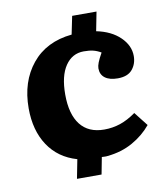

<svg xmlns="http://www.w3.org/2000/svg" viewBox="-79 -714 697 815"><g transform="rotate(-10 270.0 -306.5)"><path d="M187 36 203 -46Q123 -69 80 -134Q37 -199 37 -294Q37 -409 98.5 -484.5Q160 -560 271 -571L287 -649H392L376 -567Q440 -554 477.5 -517.5Q515 -481 515 -436Q515 -402 495 -378Q475 -354 432 -354Q397 -354 377.5 -368.5Q358 -383 358 -410Q358 -420 363.5 -434.5Q369 -449 383 -474Q366 -484 349.5 -488Q333 -492 309 -492Q259 -492 229.5 -448.5Q200 -405 200 -325Q200 -240 235 -195Q270 -150 338 -150Q374 -150 407 -161Q440 -172 475 -197L522 -137Q489 -97 441 -70Q393 -43 332 -37Q325 -36 319 -36.5Q313 -37 307 -37L293 36Z"/></g></svg>

Font: Literata
Style: Bold
Weight: 700
Designer: Latin by Veronika Burian and Jose Scaglione. Greek by Irene Vlachou. Cyrillic by Vera Evstafieva.
Foundry: TypeTogether
Version: Version 3.103; ttfautohint (v1.8.4.7-5d5b);gftools[0.9.29]